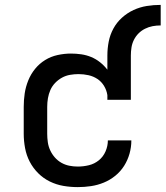

<svg xmlns="http://www.w3.org/2000/svg" viewBox="-20 -757 677 785"><path d="M298 8Q268 8 239 3Q210 -2 183.5 -15Q157 -28 136 -49Q115 -70 101.5 -96Q88 -122 82.5 -151.5Q77 -181 77 -210V-320Q77 -348 81 -375Q85 -402 95.5 -428Q106 -454 123.5 -475.5Q141 -497 164.5 -511.5Q188 -526 215.5 -532Q243 -538 270 -538Q291 -538 312 -535Q333 -532 352.5 -524Q372 -516 389 -502.5Q406 -489 419 -472V-530Q419 -559 424.5 -587Q430 -615 443.5 -640Q457 -665 478.5 -684.5Q500 -704 526 -716Q552 -728 580 -732.5Q608 -737 637 -737V-653Q620 -653 604 -650Q588 -647 573 -639.5Q558 -632 546.5 -620.5Q535 -609 527.5 -594Q520 -579 517.5 -562.5Q515 -546 515 -530V-349H419V-368Q416 -388 405.5 -405.5Q395 -423 378.5 -434Q362 -445 342 -449.5Q322 -454 301 -454Q284 -454 266.5 -451Q249 -448 233.5 -439.5Q218 -431 205.5 -418Q193 -405 186 -389Q179 -373 176 -355.5Q173 -338 173 -320V-210Q173 -193 175.5 -175.5Q178 -158 185.5 -142Q193 -126 204.5 -113Q216 -100 231 -91.5Q246 -83 263 -79.5Q280 -76 298 -76Q321 -76 343.5 -81.5Q366 -87 384 -101.5Q402 -116 411.5 -138Q421 -160 421 -183Q421 -183 421 -183Q421 -183 421 -183H517Q517 -183 517 -183Q517 -183 517 -182Q517 -155 509.5 -128.5Q502 -102 487.5 -79Q473 -56 451.5 -38.5Q430 -21 404.5 -10.5Q379 0 352 4Q325 8 298 8Z"/></svg>

Font: Iosevka Curly Medium Extended
Style: Regular
Weight: 500
Width: 7
Monospace: yes
Designer: Belleve Invis
Foundry: Belleve Invis
Version: Version 11.1.0; ttfautohint (v1.8.3)